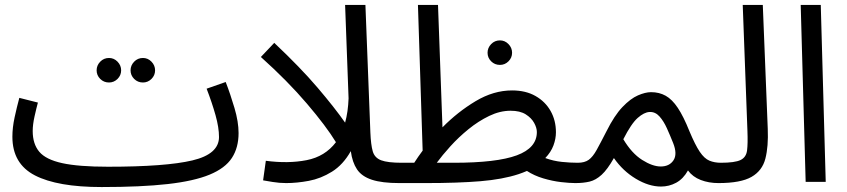

<svg xmlns="http://www.w3.org/2000/svg" viewBox="-20 -734 3418 775"><path d="M390 21Q212 21 121 -26Q30 -73 30 -182Q30 -219 39 -260.5Q48 -302 58 -339L133 -320Q127 -298 119.5 -264.5Q112 -231 112 -205Q112 -153 138.5 -121.5Q165 -90 231 -75.5Q297 -61 416 -61Q649 -61 756.5 -86.5Q864 -112 864 -181Q864 -219 850 -269Q836 -319 814 -376L891 -403Q910 -354 926.5 -298Q943 -242 943 -197Q943 -138 916 -96.5Q889 -55 826 -29Q763 -3 656.5 9Q550 21 390 21ZM557 -401Q536 -401 521.5 -415.5Q507 -430 507 -450Q507 -470 521.5 -485Q536 -500 557 -500Q577 -500 591.5 -485Q606 -470 606 -450Q606 -430 591.5 -415.5Q577 -401 557 -401ZM420 -401Q399 -401 384.5 -415.5Q370 -430 370 -450Q370 -470 384.5 -485Q399 -500 420 -500Q440 -500 454.5 -485Q469 -470 469 -450Q469 -430 454.5 -415.5Q440 -401 420 -401Z M1135 5Q1108 5 1080.5 0.5Q1053 -4 1042 -6L1053 -85Q1143 -73 1217.5 -87.5Q1292 -102 1336 -160Q1297 -224 1219 -315.5Q1141 -407 1033 -504L1087 -561Q1193 -461 1262 -380Q1331 -299 1373 -239Q1385 -282 1387 -337L1373 -714H1455L1475 -199Q1477 -150 1484.5 -123.5Q1492 -97 1518.5 -87Q1545 -77 1602 -77Q1623 -77 1632.5 -65.5Q1642 -54 1642 -38Q1642 -22 1628 -8.5Q1614 5 1592 5Q1522 5 1481 -8.5Q1440 -22 1421 -50.5Q1402 -79 1396 -124Q1365 -69 1320 -41Q1275 -13 1226.5 -4Q1178 5 1135 5Z M1592 5 1602 -77H1652Q1668 -102 1686 -126L1667 -714H1748L1766 -220Q1827 -282 1899.5 -325.5Q1972 -369 2047 -369Q2102 -369 2141.5 -346.5Q2181 -324 2202.5 -286Q2224 -248 2224 -200Q2224 -174 2214 -147Q2204 -120 2181 -96Q2214 -84 2248 -80.5Q2282 -77 2312 -77Q2333 -77 2342.5 -65.5Q2352 -54 2352 -38Q2352 -22 2338 -8.5Q2324 5 2302 5Q2279 5 2244.5 1Q2210 -3 2173 -14Q2136 -25 2107 -44Q2091 -37 2073 -31Q2009 -10 1919 -2.5Q1829 5 1697 5ZM2041 -287Q1998 -287 1954.5 -266Q1911 -245 1871 -212.5Q1831 -180 1798 -143.5Q1765 -107 1743 -77H1811Q1985 -77 2066 -107Q2147 -137 2147 -201Q2147 -218 2136 -238Q2125 -258 2102 -272.5Q2079 -287 2041 -287ZM1998 -472Q1977 -472 1962.5 -486.5Q1948 -501 1948 -521Q1948 -541 1962.5 -556Q1977 -571 1998 -571Q2018 -571 2032.5 -556Q2047 -541 2047 -521Q2047 -501 2032.5 -486.5Q2018 -472 1998 -472Z M2302 5 2312 -77Q2340 -77 2356.5 -89Q2373 -101 2388.5 -129Q2404 -157 2428 -204Q2460 -268 2492.5 -302Q2525 -336 2555 -349Q2585 -362 2608 -362Q2641 -362 2667 -347.5Q2693 -333 2716 -298.5Q2739 -264 2763 -204Q2786 -149 2804.5 -121.5Q2823 -94 2843.5 -85.5Q2864 -77 2890 -77Q2911 -77 2920.5 -65.5Q2930 -54 2930 -38Q2930 -22 2916 -8.5Q2902 5 2880 5Q2841 5 2808.5 -7.5Q2776 -20 2757 -46Q2738 -12 2709.5 3.5Q2681 19 2648 19Q2599 19 2546.5 -12.5Q2494 -44 2458 -96Q2432 -50 2408.5 -28.5Q2385 -7 2360 -1Q2335 5 2302 5ZM2496 -172Q2530 -115 2572 -88.5Q2614 -62 2647 -62Q2682 -62 2698.5 -87Q2715 -112 2697 -157Q2685 -187 2672 -216Q2659 -245 2642 -264Q2625 -283 2602 -282Q2580 -281 2554 -258Q2528 -235 2496 -172Z M2880 5 2889 -77Q2946 -77 2969 -88Q2992 -99 2995.5 -127Q2999 -155 2997 -205L2978 -714H3059L3079 -214Q3082 -143 3069.5 -94Q3057 -45 3013.5 -20Q2970 5 2880 5Z M3232 0 3212 -714H3293L3313 0Z"/></svg>

Font: Go Noto Kurrent-Regular
Style: Regular
Weight: 400
Designer: Monotype Design Team
Foundry: Monotype Imaging Inc.
Version: Version 2.012; ttfautohint (v1.8.4.7-5d5b)